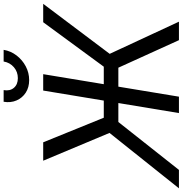

<svg xmlns="http://www.w3.org/2000/svg" viewBox="-25 -984 979 1029"><g transform="rotate(-90 464.5 -469.5)"><path d="M581.5 -727.5 527.8 -402.8H621.6L859.9 -727.5H958.5L690.4 -371.1L862.8 0H763.7L616.2 -324.7H514.6L460.9 0H373L426.8 -324.7H325.2L68.4 0H-30.3L266.6 -372.1L117.7 -727.5H216.3L348.1 -402.8H439.9L493.7 -727.5ZM549.8 -802.7Q510.7 -802.7 482.4 -821Q454.1 -839.4 440.7 -870.4Q427.2 -901.4 433.6 -939.5H496.1Q490.2 -905.8 508.3 -884.5Q526.4 -863.3 560.1 -863.3Q593.8 -863.3 618.7 -884.5Q643.6 -905.8 649.4 -939.5H711.9Q705.6 -901.4 681.9 -870.4Q658.2 -839.4 623.5 -821Q588.9 -802.7 549.8 -802.7Z"/></g></svg>

Font: Inter Display
Style: Italic
Weight: 400
Italic angle: -9.39999°
Designer: Rasmus Andersson
Foundry: rsms
Version: Version 4.000;git-a52131595